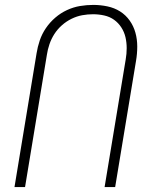

<svg xmlns="http://www.w3.org/2000/svg" viewBox="-20 -762 640 782"><path d="M39 0 129 -545Q133 -571 142 -597.5Q151 -624 167 -647.5Q183 -671 205 -690Q227 -709 253 -721Q279 -733 306 -737.5Q333 -742 360 -742Q389 -742 417.5 -736Q446 -730 469 -715.5Q492 -701 508 -678.5Q524 -656 531.5 -629Q539 -602 539 -572.5Q539 -543 534 -514L449 0H406L492 -520Q496 -543 496 -566Q496 -589 491 -610.5Q486 -632 474 -650.5Q462 -669 444.5 -681.5Q427 -694 404.5 -699Q382 -704 359 -704Q337 -704 315 -700Q293 -696 271.5 -685.5Q250 -675 232 -659Q214 -643 201.5 -623.5Q189 -604 181.5 -582Q174 -560 171 -539L82 0Z"/></svg>

Font: Iosevka XLt Ex Obl
Style: Regular
Weight: 200
Width: 7
Italic angle: -9°
Monospace: yes
Designer: Belleve Invis
Foundry: Belleve Invis
Version: Version 32.5.0; ttfautohint (v1.8.4)